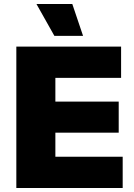

<svg xmlns="http://www.w3.org/2000/svg" viewBox="-20 -944 674 964"><path d="M62 0V-710H588V-553H258V-434H576V-278H258V-157H596V0ZM253 -764 163 -924H343L397 -764Z"/></svg>

Font: Geist Black
Style: Regular
Weight: 400
Designer: Basement.studio, Andrés Briganti, Mateo Zaragoza
Foundry: Basement.studio, Vercel, Andrés Briganti, Guido Ferreyra, Mateo Zaragoza
Version: Version 1.401